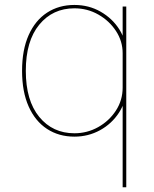

<svg xmlns="http://www.w3.org/2000/svg" viewBox="-20 -558 638 796"><path d="M288.5 8.5Q224 8.5 175 -23.5Q126 -55.5 98.8 -116.5Q71.5 -177.5 71.5 -264.5Q71.5 -351.5 98.8 -412.5Q126 -473.5 175 -505.5Q224 -537.5 288.5 -537.5Q348.5 -537.5 397.2 -509.5Q446 -481.5 474.8 -436Q503.5 -390.5 503.5 -337.5Q503.5 -335.5 503.5 -333.2Q503.5 -331 503.5 -328.5L488.5 -330.5Q488.5 -332.5 488.5 -334Q488.5 -335.5 488.5 -337.5Q488.5 -387 461 -429.2Q433.5 -471.5 388 -497.5Q342.5 -523.5 288.5 -523.5Q198.5 -523.5 142.8 -455.8Q87 -388 87 -264.5Q87 -141 142.8 -73.2Q198.5 -5.5 288.5 -5.5Q341.5 -5.5 387 -31Q432.5 -56.5 460.5 -99.5Q488.5 -142.5 488.5 -195H503.5Q503.5 -137.5 473.5 -91.2Q443.5 -45 394.8 -18.2Q346 8.5 288.5 8.5ZM488.5 218.5V-531H503.5V218.5Z"/></svg>

Font: Epilogue Thin
Style: Regular
Weight: 250
Designer: Tyler Finck
Foundry: Etcetera Type Co
Version: Version 2.111